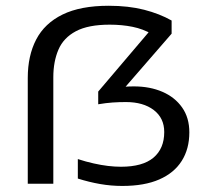

<svg xmlns="http://www.w3.org/2000/svg" viewBox="-20 -622 708 650"><path d="M561 -552.5V-508L383.5 -303.5L377 -324.5Q391 -327.5 404 -328.5Q417 -329.5 433.5 -329.5Q487.5 -329.5 529.8 -311.2Q572 -293 596.5 -258.2Q621 -223.5 621 -174Q621 -118 595.2 -77.2Q569.5 -36.5 519.2 -14.5Q469 7.5 394 7.5Q356 7.5 318.8 1Q281.5 -5.5 243.5 -17.5V-83.5Q271 -74.5 296.8 -68.8Q322.5 -63 345.8 -60.2Q369 -57.5 389.5 -57.5Q463 -57.5 499.5 -88.2Q536 -119 536 -175Q536 -222.5 500.5 -249.5Q465 -276.5 406.5 -276.5Q383 -276.5 361.2 -275Q339.5 -273.5 312.5 -269V-312L505 -538.5L495.5 -506Q464.5 -524 428.8 -531.2Q393 -538.5 351.5 -538.5Q278.5 -538.5 236.8 -516.2Q195 -494 177.8 -453.8Q160.5 -413.5 160.5 -360.5V0H74V-358Q74 -433.5 102.5 -488.2Q131 -543 191.8 -572.8Q252.5 -602.5 348 -602.5Q415 -602.5 467.8 -589Q520.5 -575.5 561 -552.5Z"/></svg>

Font: Encode Sans SC Expanded
Style: Regular
Weight: 400
Width: 7
Designer: Multiple Designers
Foundry: Impallari Type
Version: Version 3.002